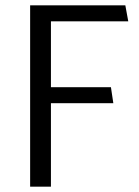

<svg xmlns="http://www.w3.org/2000/svg" viewBox="-20 -700 521 720"><path d="M396 -373H171V-620H461L450 -680H93V0H171V-313H405Z"/></svg>

Font: Catamaran Thin
Style: Regular
Weight: 400
Version: Version 2.000